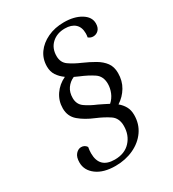

<svg xmlns="http://www.w3.org/2000/svg" viewBox="-165 -747 768 852"><g transform="rotate(-30 219.5 -321.5)"><path d="M176 12Q115 12 79.5 -14.5Q44 -41 44 -81Q44 -109 56.5 -123Q69 -137 84 -137Q102 -137 112 -122Q109 -105 109 -91Q109 -14 187 -14Q238 -14 267 -45.5Q296 -77 296 -124Q296 -164 268.5 -182.5Q241 -201 203 -217Q159 -235 129.5 -260Q100 -285 100 -326Q100 -364 121 -395Q142 -426 178 -443Q157 -458 144.5 -477Q132 -496 132 -522Q132 -561 153 -590.5Q174 -620 211 -637.5Q248 -655 295 -655Q347 -655 381.5 -634Q416 -613 416 -580Q416 -558 404.5 -546.5Q393 -535 377 -535Q364 -535 353 -544Q354 -549 354.5 -554Q355 -559 355 -564Q355 -596 336.5 -612.5Q318 -629 285 -629Q244 -629 218 -605Q192 -581 192 -541Q192 -508 216 -491Q240 -474 275 -459Q307 -445 333.5 -429.5Q360 -414 375.5 -393Q391 -372 391 -340Q391 -300 372.5 -269Q354 -238 323 -218Q340 -204 350 -186Q360 -168 360 -143Q360 -97 335.5 -62Q311 -27 269 -7.5Q227 12 176 12ZM244 -263Q256 -257 268.5 -251Q281 -245 292 -239Q310 -255 319 -277Q328 -299 328 -321Q328 -360 300.5 -378.5Q273 -397 234 -413Q222 -418 212 -423Q189 -413 175 -393Q161 -373 161 -344Q161 -312 184.5 -295Q208 -278 244 -263Z"/></g></svg>

Font: Petrona Light
Style: Italic
Weight: 300
Italic angle: -9°
Designer: Ringo R. Seeber
Foundry: Ringo R. Seeber
Version: Version 2.001; ttfautohint (v1.8.3)